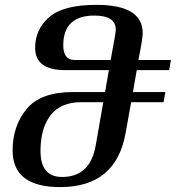

<svg xmlns="http://www.w3.org/2000/svg" viewBox="-20 -723 760 787"><path d="M226.6 43.9Q31.7 43.9 31.7 -106.4Q31.7 -206.5 88.9 -276.1Q146 -345.7 278.8 -345.7H410.6L426.3 -435.5H247.6Q124 -435.5 124 -526.9Q124 -602.5 181.6 -652.8Q239.3 -703.1 376 -703.1Q564.9 -703.1 564.9 -586.9Q564.9 -564.5 547.4 -477.1H680.7L673.3 -435.5H540.5L524.9 -345.7H657.7L650.4 -304.2H517.6L495.1 -179.2Q456.1 43.9 226.6 43.9ZM433.6 -477.1Q454.6 -588.4 454.6 -601.1Q454.6 -659.2 367.2 -659.2Q239.3 -659.2 239.3 -536.6Q239.3 -477.1 286.6 -477.1ZM234.4 2.4Q349.1 2.4 372.1 -125.5L403.3 -304.2H314Q228 -304.2 187 -250.2Q146 -196.3 146 -104.5Q146 2.4 234.4 2.4Z"/></svg>

Font: Kelvinch
Style: Bold Italic
Weight: 700
Italic angle: -10°
Designer: Paul James Miller
Foundry: High-Logic / Made with FontCreator
Version: Version 3.30 September 23, 2016